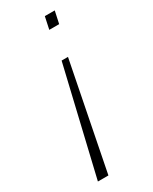

<svg xmlns="http://www.w3.org/2000/svg" viewBox="-187 -563 641 804"><g transform="rotate(-30 133.5 -161.5)"><path d="M153.3 -320.8H184.1L82.5 193.8H31.7ZM185.5 -517.1H233.4L220.7 -458H172.9Z"/></g></svg>

Font: Ufes Sans Thin
Style: Italic
Weight: 100
Designer: Ricardo Esteves & Thais Bronze
Foundry: ProDesignUfes - Ricardo Esteves, Thais Bronze
Version: Version 2.0